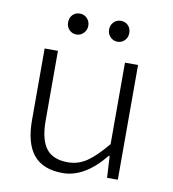

<svg xmlns="http://www.w3.org/2000/svg" viewBox="-79 -757 759 840"><g transform="rotate(10 300.0 -337.0)"><path d="M209 -594.2Q189.5 -594.2 176.8 -607.7Q164.1 -621.1 164.1 -640.1Q164.1 -660.6 176.5 -673.8Q189 -687 209 -687Q228 -687 241 -673.6Q253.9 -660.2 253.9 -640.1Q253.9 -621.6 240.7 -607.9Q227.5 -594.2 209 -594.2ZM391.1 -594.2Q372.6 -594.2 359.4 -607.9Q346.2 -621.6 346.2 -640.1Q346.2 -660.2 359.1 -673.6Q372.1 -687 391.1 -687Q411.1 -687 423.6 -673.8Q436 -660.6 436 -640.1Q436 -621.1 423.3 -607.7Q410.6 -594.2 391.1 -594.2ZM254.9 13.2Q167.5 13.2 125.2 -37.6Q83 -88.4 83 -191.9V-509.8H142.1V-200.2Q142.1 -116.7 172.1 -76.9Q202.1 -37.1 269 -37.1Q314.5 -37.1 352.8 -63Q391.1 -88.9 439.9 -147.9V-509.8H498V0H450.2L444.8 -96.2H440.9Q352.5 13.2 254.9 13.2Z"/></g></svg>

Font: Office Code Pro Light
Style: Regular
Weight: 300
Designer: Nathan Rutzky & Paul D. Hunt
Foundry: Adobe Systems Incorporated
Version: Version 1.004;PS 001.004;hotconv 1.0.70;makeotf.lib2.5.58329